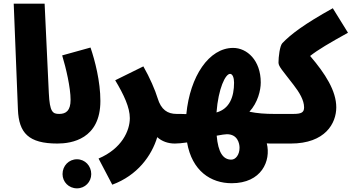

<svg xmlns="http://www.w3.org/2000/svg" viewBox="-20 -780 1923 1050"><path d="M294 5C346 5 379 -27 379 -78C379 -120 353 -157 304 -157C268 -157 252 -167 247 -271L224 -760H55L78 -181C83 -53 136 5 294 5Z M401 250C445 250 479 215 479 172C479 127 445 91 401 91C356 91 322 127 322 172C322 215 356 250 401 250Z M294 5C371 5 529 -19 529 -228C529 -335 499 -450 475 -520L320 -477C341 -408 366 -301 366 -234C366 -175 341 -157 304 -157Z M594 230C732 179 809 72 840 -30C865 -7 899 5 936 5C988 5 1021 -27 1021 -78C1021 -120 995 -157 946 -157C896 -157 861 -180 842 -243C829 -286 799 -356 764 -417L610 -341C658 -261 690 -192 690 -134C690 -65 646 33 519 87Z M936 5C952 5 976 3 1003 -1C1030 155 1133 222 1247 222C1410 222 1463 100 1439 4C1450 5 1460 5 1469 5C1520 5 1554 -27 1554 -78C1554 -120 1528 -157 1479 -157C1432 -157 1386 -160 1344 -169C1390 -219 1406 -286 1406 -329C1406 -450 1331 -518 1255 -518C1123 -518 1019 -363 999 -156C978 -157 959 -157 946 -157ZM1238 -376C1252 -376 1260 -355 1260 -328C1260 -251 1236 -185 1164 -165C1174 -297 1213 -376 1238 -376ZM1245 93C1200 93 1173 54 1165 -38C1191 -43 1212 -46 1221 -46C1279 -46 1290 4 1290 28C1290 66 1269 93 1245 93Z M1469 5H1570C1759 5 1819 -106 1819 -193C1819 -283 1759 -377 1676 -474C1719 -508 1782 -545 1883 -601L1800 -735C1643 -648 1570 -592 1524 -544C1510 -529 1503 -468 1503 -438C1503 -416 1525 -395 1586 -315C1617 -275 1643 -232 1643 -193C1643 -166 1630 -157 1584 -157H1479Z"/></svg>

Font: Noto Sans Arabic ExtCond Blk
Style: Regular
Weight: 900
Width: 2
Designer: Monotype Design Team, Nadine Chahine, Nizar Qandah and Khaled Hosny
Foundry: Monotype Imaging Inc.
Version: Version 2.012